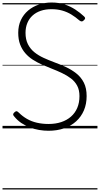

<svg xmlns="http://www.w3.org/2000/svg" viewBox="-20 -1021 795 1527"><path d="M366 19Q329 19 290.5 12.5Q252 6 216 -8Q180 -22 148.5 -43.5Q117 -65 93 -95Q84 -104 84.5 -111.5Q85 -119 94 -127Q103 -136 110.5 -136.5Q118 -137 131 -124Q159 -96 194.5 -75.5Q230 -55 273.5 -45Q317 -35 366 -35Q422 -35 467 -50Q512 -65 544.5 -93.5Q577 -122 594.5 -163Q612 -204 612 -257Q612 -305 594 -339Q576 -373 544.5 -397Q513 -421 473 -440Q433 -459 389 -476Q350 -491 312 -508Q274 -525 240.5 -546.5Q207 -568 181 -598Q155 -628 140 -667.5Q125 -707 125 -760Q125 -817 146 -861.5Q167 -906 203.5 -937Q240 -968 288 -984.5Q336 -1001 390 -1001Q448 -1001 494.5 -985.5Q541 -970 579 -945Q617 -920 648 -891Q657 -883 657 -876Q657 -869 648 -861Q639 -851 631 -850.5Q623 -850 612 -858Q581 -885 547.5 -905.5Q514 -926 475 -937Q436 -948 390 -948Q342 -948 304 -935Q266 -922 239 -897.5Q212 -873 197.5 -838Q183 -803 183 -760Q183 -707 202 -669.5Q221 -632 253 -606Q285 -580 326.5 -561Q368 -542 411 -526Q458 -509 503.5 -488Q549 -467 587 -437Q625 -407 647 -363.5Q669 -320 669 -257Q669 -194 647.5 -143.5Q626 -93 586 -56.5Q546 -20 490 -0.5Q434 19 366 19ZM0 476H755V486H0ZM0 -20H755V0H0ZM0 -505H755V-500H0ZM0 -996H755V-986H0Z"/></svg>

Font: Playwrite PL Guides
Style: Regular
Weight: 400
Designer: Veronika Burian, José Scaglione
Foundry: TypeTogether
Version: Version 1.003